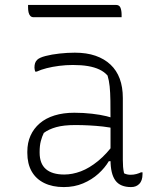

<svg xmlns="http://www.w3.org/2000/svg" viewBox="-20 -750 640 780"><path d="M479 -352Q479 -321 479 -289.5Q479 -258 479 -226.5Q479 -195 479 -163.5Q479 -132 479 -100Q479 -84 480 -72Q481 -60 484 -46Q490 -43 496.5 -41.5Q503 -40 510 -40Q523 -40 534 -43Q545 -46 553 -50H559Q559 -49 559 -47Q559 -45 559 -43Q559 -29 555.5 -19Q552 -9 546 -3Q540 3 532 6.5Q524 10 512 10Q491 10 475 3.5Q459 -3 449 -16.5Q439 -30 434 -51Q429 -72 429 -100Q429 -138 429 -181Q429 -224 429 -252Q429 -306 428.5 -340.5Q428 -375 425.5 -399Q423 -423 417 -443Q404 -458 384 -467.5Q364 -477 337.5 -481.5Q311 -486 276 -486Q248 -486 220.5 -482.5Q193 -479 169.5 -473Q146 -467 129 -459H123Q122 -463 121 -467Q120 -471 120 -475Q120 -486 122.5 -493.5Q125 -501 131 -507Q140 -516 165 -522.5Q190 -529 222 -532.5Q254 -536 284 -536Q332 -536 368 -523.5Q404 -511 429 -487.5Q454 -464 466.5 -430Q479 -396 479 -352ZM141 -130Q141 -85 166.5 -63Q192 -41 241 -41Q274 -41 308.5 -54Q343 -67 378.5 -96Q414 -125 448 -172V-95H422Q406 -68 379.5 -44Q353 -20 317.5 -5Q282 10 239 10Q193 10 159.5 -6.5Q126 -23 108.5 -54Q91 -85 91 -129V-134Q91 -170 104 -199Q117 -228 141.5 -249Q166 -270 201.5 -281Q237 -292 282 -292Q319 -292 353.5 -288Q388 -284 412.5 -278Q437 -272 445 -267Q451 -264 453 -258Q455 -252 455 -244.5Q455 -237 454 -226Q426 -233 398 -236Q370 -239 342 -240.5Q314 -242 285 -242Q239 -242 208.5 -233.5Q178 -225 158 -210Q151 -196 146 -177.5Q141 -159 141 -133ZM94 -730H451Q465 -730 469.5 -718.5Q474 -707 474 -690Q474 -689 474 -687Q474 -685 474 -683.5Q474 -682 474 -680H117Q108 -680 103 -685.5Q98 -691 96 -700Q94 -709 94 -720Q94 -722 94 -723.5Q94 -725 94 -727Q94 -729 94 -730Z"/></svg>

Font: Recursive Monospace Casual Light
Style: Regular
Weight: 300
Version: Version 1.047